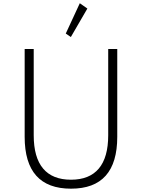

<svg xmlns="http://www.w3.org/2000/svg" viewBox="-20 -1120 854 1156"><path d="M407.5 16Q268 16 198.2 -62.2Q128.5 -140.5 128.5 -296V-825H183V-305.5Q183 -172.5 239.5 -105.2Q296 -38 407.5 -38Q518.5 -38 575 -105.2Q631.5 -172.5 631.5 -305.5V-825H686V-296Q686 -140.5 616.5 -62.2Q547 16 407.5 16ZM406.5 -897 376 -918 460.5 -1100.5 506 -1068.5Z"/></svg>

Font: Spartan Thin Light
Style: Regular
Weight: 300
Version: Version 1.004